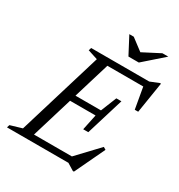

<svg xmlns="http://www.w3.org/2000/svg" viewBox="-221 -994 1082 1161"><g transform="rotate(30 320.0 -414.0)"><path d="M247.5 -628.5 178 -651 184 -670H336L133 0H-17L-11 -19L70 -43ZM571.5 -635.5 592 -626H275L289.5 -670H589.5L650 -694.5H657.5L623 -478.5H599ZM460 29.5 412 0H84.5L99 -44H441L401.5 -34L549.5 -190.5L567 -180L467.5 29.5ZM423.5 -220.5H388L411 -330H185.5L198.5 -373H424L468 -482.5H503.5L463.5 -351.5ZM614 -858 477.5 -738H405L342 -858H373L459 -793H447.5L573 -858Z"/></g></svg>

Font: Newsreader 16pt
Style: Italic
Weight: 400
Italic angle: -17°
Designer: Hugues Gentile
Foundry: Production Type
Version: Version 1.003